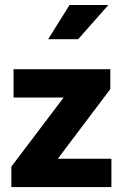

<svg xmlns="http://www.w3.org/2000/svg" viewBox="-20 -755 503 775"><path d="M429.7 -114.3V0H25.9V-82.5L236.8 -361.3H34.7V-475.6H425.3V-395.5L213.4 -114.3ZM174.3 -596.7 260.7 -734.9H417.5L295.4 -596.7Z"/></svg>

Font: Yantramanav Black
Style: Regular
Weight: 900
Version: Version 1.001;PS 1.0;hotconv 1.0.72;makeotf.lib2.5.5900; ttf